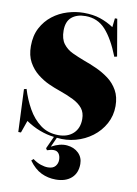

<svg xmlns="http://www.w3.org/2000/svg" viewBox="-106 -812 813 1138"><g transform="rotate(10 301.0 -243.0)"><path d="M311 258Q264 258 223.5 238.5Q183 219 149 172L161 161Q185 179 209 187Q233 195 252 195Q283 195 297 178.5Q311 162 311 140Q311 117 300.5 102.5Q290 88 270 88Q259 88 249.5 90.5Q240 93 230 96L223 85L257 11Q214 6 170.5 -10.5Q127 -27 86 -55L60 19H44L33 -237L48 -241Q66 -181 96.5 -126.5Q127 -72 172.5 -38Q218 -4 281 -4Q337 -4 370.5 -35.5Q404 -67 404 -122Q404 -161 384 -186Q364 -211 327 -229.5Q290 -248 238 -266Q211 -275 175.5 -291Q140 -307 106.5 -333.5Q73 -360 51 -399.5Q29 -439 29 -496Q29 -559 53.5 -605.5Q78 -652 118 -683Q158 -714 207 -729Q256 -744 304 -744Q361 -744 404 -729.5Q447 -715 485 -690L491 -744H505L543 -523L527 -519Q487 -621 439 -674Q391 -727 318 -727Q266 -727 235 -701Q204 -675 204 -620Q204 -570 226 -541Q248 -512 282.5 -496Q317 -480 354 -466Q391 -453 431 -435Q471 -417 506 -391Q541 -365 563 -326Q585 -287 585 -232Q585 -174 558.5 -125.5Q532 -77 487.5 -43.5Q443 -10 387.5 5Q332 20 275 13L249 71Q300 43 343 47Q386 51 412.5 77Q439 103 439 142Q439 197 404.5 227.5Q370 258 311 258Z"/></g></svg>

Font: Literata 72pt Black
Style: Regular
Weight: 900
Designer: Latin by Veronika Burian and Jose Scaglione. Greek by Irene Vlachou. Cyrillic by Vera Evstafieva.
Foundry: TypeTogether
Version: Version 3.002